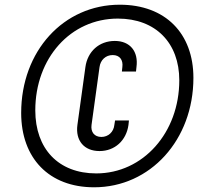

<svg xmlns="http://www.w3.org/2000/svg" viewBox="-20 -783 882 816"><path d="M380 13C619 13 802 -189 802 -452C802 -641 683 -763 489 -763C250 -763 70 -566 70 -303C70 -111 188 13 380 13ZM389 -46C228 -46 130 -151 130 -314C130 -536 280 -704 481 -704C642 -704 742 -600 742 -442C742 -219 588 -46 389 -46ZM403 -141C468 -141 517 -186 526 -252L528 -271H469L466 -252C463 -222 440 -201 411 -201C381 -201 365 -222 369 -252L403 -498C407 -528 429 -549 459 -549C489 -549 504 -528 500 -498L498 -479H558L560 -498C569 -564 533 -609 468 -609C401 -609 352 -564 343 -498L309 -252C300 -186 337 -141 403 -141Z"/></svg>

Font: Mohave
Style: Italic
Weight: 400
Italic angle: -8°
Designer: Gumpita Rahayu
Foundry: Tokotype
Version: Version 2.002;PS 002.002;hotconv 1.0.88;makeotf.lib2.5.64775